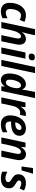

<svg xmlns="http://www.w3.org/2000/svg" viewBox="1739 -2539 810 4328"><g transform="rotate(90 2144.0 -375.0)"><path d="M44 -188Q44 -287 77.5 -370.5Q111 -454 174 -504Q237 -554 322 -554Q404 -554 473 -521L429 -415Q400 -429 376.5 -436Q353 -443 326 -443Q283 -443 250.5 -408Q218 -373 200.5 -317Q183 -261 183 -199Q183 -152 204 -126.5Q225 -101 263 -101Q294 -101 323 -110.5Q352 -120 391 -140L390 -28Q317 10 234 10Q148 10 96 -38.5Q44 -87 44 -188Z M637 -760H774L744 -617Q735 -576 720.5 -524.5Q706 -473 703 -467H707Q771 -554 854 -554Q919 -554 953 -514.5Q987 -475 987 -403Q987 -371 975 -313L910 0H772L840 -322Q848 -360 848 -382Q848 -443 798 -443Q755 -443 719 -383.5Q683 -324 662 -227L613 0H476Z M1187 -673Q1187 -713 1209.5 -734.5Q1232 -756 1272 -756Q1302 -756 1321 -742.5Q1340 -729 1340 -700Q1340 -661 1318.5 -638.5Q1297 -616 1256 -616Q1225 -616 1206 -630Q1187 -644 1187 -673ZM1164 -544H1302L1186 0H1049Z M1491 -760H1628L1467 0H1329Z M1637 -183Q1637 -275 1667 -360.5Q1697 -446 1753 -500Q1809 -554 1881 -554Q1924 -554 1950.5 -532.5Q1977 -511 1998 -472H2002Q2007 -540 2018 -585L2054 -760H2191L2030 0H1924L1932 -76H1928Q1899 -35 1863 -12.5Q1827 10 1780 10Q1718 10 1677.5 -37.5Q1637 -85 1637 -183ZM1968 -355Q1968 -396 1951.5 -419.5Q1935 -443 1904 -443Q1870 -443 1840.5 -405.5Q1811 -368 1793.5 -308.5Q1776 -249 1776 -189Q1776 -146 1792 -123.5Q1808 -101 1838 -101Q1877 -101 1906.5 -143.5Q1936 -186 1952 -246.5Q1968 -307 1968 -355Z M2290 -544H2396L2386 -444H2391Q2426 -497 2464.5 -525.5Q2503 -554 2552 -554Q2579 -554 2597 -549L2566 -417Q2542 -425 2517 -425Q2464 -425 2423 -377Q2382 -329 2364 -244L2312 0H2175Z M2581 -197Q2581 -290 2615 -371.5Q2649 -453 2714.5 -503.5Q2780 -554 2871 -554Q2953 -554 2997 -515Q3041 -476 3041 -411Q3041 -322 2966 -270.5Q2891 -219 2743 -219H2720Q2719 -211 2719 -196Q2719 -148 2742.5 -121.5Q2766 -95 2811 -95Q2850 -95 2883.5 -104.5Q2917 -114 2962 -137L2961 -32Q2919 -10 2877.5 0Q2836 10 2781 10Q2687 10 2634 -43Q2581 -96 2581 -197ZM2754 -314Q2830 -314 2869.5 -339.5Q2909 -365 2909 -407Q2909 -430 2896.5 -442Q2884 -454 2860 -454Q2820 -454 2784.5 -415Q2749 -376 2736 -314Z M3194 -545H3301L3291 -444H3294Q3363 -555 3457 -555Q3522 -555 3556 -515.5Q3590 -476 3590 -407Q3590 -371 3578 -313L3513 0H3374L3442 -322Q3450 -364 3450 -385Q3450 -442 3401 -442Q3358 -442 3322 -383Q3286 -324 3265 -227L3216 0H3078Z M3768 -714H3895L3821 -456H3732Z M3850 -22 3851 -137Q3926 -93 3999 -93Q4035 -93 4060 -109.5Q4085 -126 4085 -157Q4085 -178 4069.5 -194.5Q4054 -211 4007 -239Q3955 -270 3931.5 -302.5Q3908 -335 3908 -384Q3909 -465 3961 -509.5Q4013 -554 4107 -554Q4202 -554 4274 -510L4229 -411Q4160 -450 4108 -450Q4082 -450 4065 -436.5Q4048 -423 4048 -399Q4048 -379 4062.5 -364.5Q4077 -350 4118 -326Q4171 -297 4198 -262.5Q4225 -228 4225 -176Q4224 -86 4165 -38Q4106 10 4005 10Q3910 10 3850 -22Z"/></g></svg>

Font: Noto Sans Display
Style: Bold Italic
Weight: 700
Italic angle: -12°
Designer: Monotype Design team
Foundry: Monotype Imaging Inc.
Version: Version 1.000